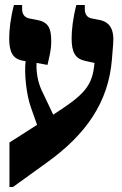

<svg xmlns="http://www.w3.org/2000/svg" viewBox="-20 -667 490 772"><path d="M18 85H32L172 -16C324 -126 416 -254 430 -428L435 -490C440 -550 421 -579 379 -587L348 -593C333 -596 321 -607 321 -630V-647H287C273 -593 268 -546 268 -513C268 -457 282 -431 323 -422L360 -414L358 -397C348 -314 306 -278 194 -206L147 -305C133 -336 125 -374 127 -414L171 -406C179 -444 186 -463 186 -502C186 -557 172 -579 128 -587L97 -593C83 -596 69 -606 69 -630V-647H36C22 -593 17 -546 17 -513C17 -458 31 -430 72 -423L83 -421C77 -372 86 -286 104 -236L129 -165L18 -94Z"/></svg>

Font: Noto Serif Hebrew ExtraCondensed Black
Style: Regular
Weight: 900
Width: 2
Designer: Monotype Design Team
Foundry: Monotype Imaging Inc.
Version: Version 2.004